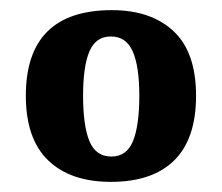

<svg xmlns="http://www.w3.org/2000/svg" viewBox="-20 -739 438 379"><path d="M199 -380Q119 -380 75 -422.5Q31 -465 31 -550Q31 -719 201 -719Q278 -719 322.5 -677.5Q367 -636 367 -550Q367 -465 324 -422.5Q281 -380 199 -380ZM200 -430Q230 -430 242.5 -460.5Q255 -491 255 -550Q255 -608 242 -637.5Q229 -667 199 -667Q169 -667 156.5 -637.5Q144 -608 144 -550Q144 -491 156.5 -460.5Q169 -430 200 -430Z"/></svg>

Font: Noto Serif Tamil Condensed ExtraBold
Style: Regular
Weight: 800
Width: 3
Designer: Indian Type Foundry, Tom Grace, and the Monotype Design Team
Foundry: Monotype Imaging Inc.
Version: Version 2.004; ttfautohint (v1.8.4.7-5d5b)